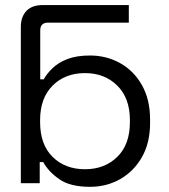

<svg xmlns="http://www.w3.org/2000/svg" viewBox="-20 -708 652 742"><path d="M560 -233.2Q560 -156 528.6 -100.9Q497.2 -45.8 444.6 -15.9Q392 14 328 14Q251 14 208.9 -15.6Q166.8 -45.2 147 -81.8H133.5V0H60.5V-603.5Q60.5 -643.2 82.2 -665.9Q104 -688.5 145.8 -688.5H477.8V-620.5H165.8Q135.5 -620.5 135.5 -590.5V-401.5H149Q161.2 -423.5 183.4 -444.9Q205.5 -466.2 240.8 -479.9Q276 -493.5 328 -493.5Q392 -493.5 445 -463.6Q498 -433.8 529 -378.2Q560 -322.8 560 -246.2ZM135 -244V-235.5Q135 -149.5 183.2 -101.8Q231.5 -54 308.5 -54Q384.5 -54 433.2 -101.8Q482 -149.5 482 -235.5V-244Q482 -329 433.2 -377.2Q384.5 -425.5 308.5 -425.5Q231.8 -425.5 183.4 -377.2Q135 -329 135 -244Z"/></svg>

Font: Space 7353
Style: Regular
Weight: 400
Designer: Christine Claussen + Ruben Lyon  (Space 7353)
Version: Version 1.000;FEAKit 1.0